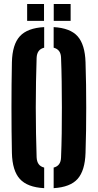

<svg xmlns="http://www.w3.org/2000/svg" viewBox="-20 -946 495 974"><path d="M204.1 8.5Q119 4 80.7 -38.1Q42.5 -80.1 40.4 -170.5Q39.2 -226.3 38.7 -284Q38.2 -341.7 38.2 -400.3Q38.2 -458.9 38.7 -516.6Q39.2 -574.3 40.4 -630.2Q42.5 -720.3 80.7 -762.1Q119 -804 204.1 -808.5V-704.1Q185.4 -699.5 176.1 -686.7Q166.8 -674 165.8 -652.7Q163.8 -595.7 162.7 -531.6Q161.5 -467.6 161.5 -401Q161.5 -334.4 162.7 -270.1Q163.9 -205.7 165.8 -147.9Q166.8 -126.4 176.1 -113.5Q185.4 -100.6 204.1 -95.9ZM252.2 8.5V-95.9Q270.8 -100.6 280 -113.5Q289.2 -126.4 289.7 -147.9Q292.1 -205.7 293.1 -270.1Q294 -334.4 293.9 -401Q293.9 -467.6 292.9 -531.6Q292 -595.7 289.7 -652.7Q289.2 -674 279.9 -686.6Q270.5 -699.3 252.2 -704.1V-808.5Q336.8 -803.7 373.9 -761.7Q411.1 -719.7 413.9 -630.2Q415.7 -573.6 416.6 -515.8Q417.4 -458 417.4 -399.7Q417.4 -341.4 416.6 -283.8Q415.7 -226.3 413.9 -170.5Q411.1 -80.7 373.9 -38.7Q336.8 3.4 252.2 8.5ZM252.6 -840V-925.7H338.3V-840ZM117.7 -840V-925.7H203.3V-840Z"/></svg>

Font: Big Shoulders Stencil Display SC Thin
Style: Regular
Weight: 100
Designer: Patric King
Foundry: XO Type Co
Version: Version 2.001